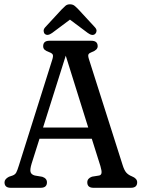

<svg xmlns="http://www.w3.org/2000/svg" viewBox="-20 -894 674 914"><path d="M203.5 -26Q203.5 0 173.5 0H31Q1.5 0 1.5 -26Q1.5 -41.5 22.5 -52.5L40 -58.5Q52 -63 57.2 -72.5Q62.5 -82 70 -106.5L228.5 -609Q234.5 -627.5 231 -634.2Q227.5 -641 213.5 -646Q199.5 -651 192.5 -657.2Q185.5 -663.5 185.5 -674Q185.5 -700 215 -700H415Q445 -700 445 -674Q445 -656 417 -646Q404.5 -641.5 401.2 -635.2Q398 -629 403.5 -612L563.5 -109Q571.5 -83 581.5 -72Q591.5 -61 608 -54.5Q633 -44.5 633 -26Q633 0 603 0H425Q395.5 0 395.5 -26Q395.5 -45 418 -53L452 -58.5Q461.5 -60.5 463.2 -70.2Q465 -80 458 -103.5L417 -233.5H168L130.5 -115Q122 -87 125.5 -75Q129 -63 145.5 -58.5L181 -52.5Q203.5 -45 203.5 -26ZM185 -287H400L293 -629ZM433 -732.5Q420 -721 398 -737L313 -800.5L228 -737Q206 -721.5 193.5 -732.5Q188.5 -737 187.8 -746Q187 -755 195 -764L273 -848.5Q283.5 -859.5 291.8 -866.5Q300 -873.5 312.5 -873.5Q326 -873.5 334.5 -866.8Q343 -860 354 -848.5L432 -764Q440.5 -754.5 439.5 -746Q438.5 -737.5 433 -732.5Z"/></svg>

Font: Fraunces 144pt S100
Style: Regular
Weight: 400
Version: Version 1.000; ttfautohint (v1.8.3)